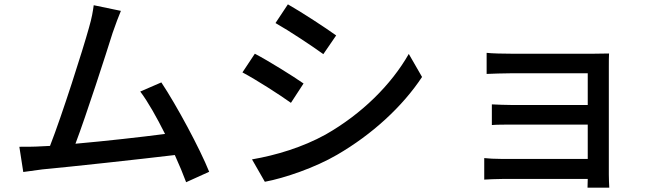

<svg xmlns="http://www.w3.org/2000/svg" viewBox="-20 -799 3040 883"><path d="M169 -126C139 -124 100 -124 69 -124L87 -8C117 -12 150 -17 175 -20C305 -32 625 -67 784 -86C805 -40 823 4 836 39L942 -9C899 -116 792 -315 722 -420L625 -378C660 -332 701 -259 739 -183C632 -169 463 -150 327 -138C377 -270 468 -552 498 -648C513 -692 525 -722 536 -749L411 -775C407 -746 403 -719 389 -671C361 -570 266 -271 210 -128Z M1304 -779 1247 -693C1309 -658 1416 -587 1467 -550L1526 -636C1479 -670 1366 -744 1304 -779ZM1139 -66 1198 37C1289 20 1429 -28 1530 -87C1692 -181 1831 -309 1921 -445L1860 -551C1779 -409 1644 -275 1477 -180C1372 -122 1250 -85 1139 -66ZM1152 -552 1095 -466C1159 -432 1265 -364 1318 -326L1376 -415C1329 -448 1215 -519 1152 -552Z M2207 -72V27C2224 26 2261 24 2291 24H2683L2682 64H2782C2781 48 2780 20 2780 4C2780 -78 2780 -458 2780 -495C2780 -515 2780 -541 2781 -553C2767 -553 2736 -552 2713 -552C2631 -552 2397 -552 2330 -552C2299 -552 2241 -553 2218 -556V-459C2239 -460 2299 -462 2330 -462C2397 -462 2647 -462 2683 -462V-316H2340C2305 -316 2265 -318 2242 -319V-224C2264 -226 2305 -226 2341 -226H2683V-68H2291C2256 -68 2224 -70 2207 -72Z"/></svg>

Font: Noto Sans CJK HK Medium
Style: Regular
Weight: 500
Designer: Ryoko NISHIZUKA 西塚涼子 (kana, bopomofo & ideographs); Paul D. Hunt (Latin, Greek & Cyrillic); Sandoll Communications 산돌커뮤니
Foundry: Adobe
Version: Version 2.004;hotconv 1.0.118;makeotfexe 2.5.65603